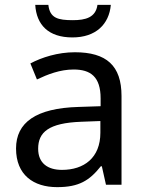

<svg xmlns="http://www.w3.org/2000/svg" viewBox="-20 -760 601 790"><path d="M436 -740H381C374 -688 332 -677 280 -677C219 -677 185 -685 179 -740H125C130 -658 179 -606 278 -606C374 -606 429 -660 436 -740ZM288 -545C218 -545 152 -524 105 -499L132 -433C176 -454 227 -474 283 -474C353 -474 394 -444 394 -355V-323L303 -320C128 -315 46 -256 46 -149C46 -40 118 10 215 10C305 10 348 -17 395 -76H399L416 0H480V-365C480 -490 418 -545 288 -545ZM314 -259 393 -262V-214C393 -110 325 -61 235 -61C177 -61 137 -88 137 -148C137 -216 180 -254 314 -259Z"/></svg>

Font: Noto Sans Sinhala UI
Style: Regular
Weight: 400
Designer: Jelle Bosma - Monotype Design Team
Foundry: Monotype Imaging Inc.
Version: Version 2.006